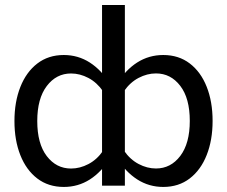

<svg xmlns="http://www.w3.org/2000/svg" viewBox="-20 -731 895 756"><path d="M36.9 -254.4Q36.9 -178.7 60.1 -120.1Q83.3 -61.5 126.8 -28.2Q170.4 5.1 231.2 5.1Q287.6 5.1 333.9 -24.4Q380.1 -54 414.1 -109.1L385.7 -137.2Q361.8 -102.5 328.2 -85Q294.7 -67.4 259.8 -67.4Q201.7 -67.4 164.2 -116.3Q126.7 -165.3 126.7 -254.4Q126.7 -343 164.2 -392.3Q201.7 -441.7 259.8 -441.7Q294.7 -441.7 328.2 -424Q361.8 -406.2 385.7 -371.6L414.1 -399.9Q380.1 -454.8 333.9 -484.6Q287.6 -514.4 231.2 -514.4Q170.4 -514.4 126.8 -480.8Q83.3 -447.3 60.1 -388.5Q36.9 -329.8 36.9 -254.4ZM471.7 0V-711.2H381.8V0ZM817.1 -254.9Q817.1 -330.6 793.9 -389.2Q770.8 -447.8 727.2 -481.1Q683.6 -514.4 622.8 -514.4Q566.4 -514.4 520.1 -484.9Q473.9 -455.3 439.9 -400.1L468.3 -372.1Q492.2 -406.7 525.8 -424.3Q559.3 -441.9 594.2 -441.9Q652.3 -441.9 689.8 -392.9Q727.3 -344 727.3 -254.9Q727.3 -166.3 689.8 -116.9Q652.3 -67.6 594.2 -67.6Q559.3 -67.6 525.8 -85.3Q492.2 -103 468.3 -137.7L439.9 -109.4Q473.9 -54.4 520.1 -24.7Q566.4 5.1 622.8 5.1Q683.6 5.1 727.2 -28.4Q770.8 -62 793.9 -120.7Q817.1 -179.4 817.1 -254.9Z"/></svg>

Font: Estedad-FD-VF Thin
Style: Regular
Weight: 100
Designer: Amin Abedi
Version: Version 5.0